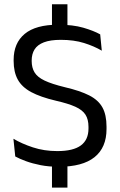

<svg xmlns="http://www.w3.org/2000/svg" viewBox="-20 -765 561 894"><path d="M294 -606.5H222V-745H294ZM294 108.5H222V-44.5H294ZM253.5 11.5Q207.5 11.5 169.2 4Q131 -3.5 101 -14.5Q71 -25.5 51 -36.5L42.5 -119Q81 -96 133.2 -78.8Q185.5 -61.5 247 -61.5Q321 -61.5 356.5 -87.8Q392 -114 392 -166.5V-174.5Q392 -209 378 -231Q364 -253 330.8 -268Q297.5 -283 240.5 -296Q168.5 -313 125.2 -336.2Q82 -359.5 62.8 -394.5Q43.5 -429.5 43.5 -481.5V-486Q43.5 -564.5 95 -607.2Q146.5 -650 251 -650Q319.5 -650 367.8 -636Q416 -622 446.5 -605L454 -529Q418.5 -550 371.2 -564.8Q324 -579.5 263 -579.5Q214.5 -579.5 184.5 -568Q154.5 -556.5 141 -535Q127.5 -513.5 127.5 -483V-481Q127.5 -450 140.8 -428Q154 -406 187.2 -390Q220.5 -374 282 -359Q352.5 -342.5 395 -321Q437.5 -299.5 456.8 -265Q476 -230.5 476 -175V-164.5Q476 -78 420.2 -33.2Q364.5 11.5 253.5 11.5Z"/></svg>

Font: Anek Latin
Style: Regular
Weight: 400
Designer: Yesha Goshar
Foundry: Ek Type
Version: Version 1.003